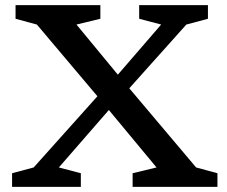

<svg xmlns="http://www.w3.org/2000/svg" viewBox="-20 -727 884 747"><path d="M589 -75.5 403.5 -299 209 -75.5 294.5 -53V0H27V-53L111 -75.5L359 -352.5L123.5 -631.5L40.5 -654V-707H370.5V-654L277.5 -631.5L438.5 -436.5L607 -631.5L521.5 -654V-707H789V-654L705 -631.5L483 -383.5L743 -75.5L826 -53V0H496V-53Z"/></svg>

Font: Newsreader 6pt
Style: Regular
Weight: 400
Designer: Hugues Gentile
Foundry: Production Type
Version: Version 1.003; ttfautohint (v1.8.3)